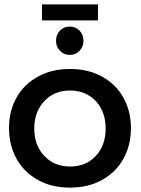

<svg xmlns="http://www.w3.org/2000/svg" viewBox="-20 -850 641 874"><path d="M443 -502C401 -525 353 -536 299 -536C244 -536 196 -525 154 -502C112 -479 79 -448 56 -407C33 -366 21 -320 21 -267C21 -214 33 -167 56 -126C79 -85 112 -53 154 -30C196 -7 244 4 299 4C353 4 401 -7 443 -30C485 -53 518 -85 541 -126C564 -167 576 -214 576 -267C576 -320 564 -366 541 -407C518 -448 485 -479 443 -502ZM182 -390C212 -422 251 -438 299 -438C346 -438 385 -422 416 -390C446 -357 461 -316 461 -265C461 -214 446 -172 416 -140C386 -108 347 -92 299 -92C251 -92 212 -108 182 -140C151 -172 136 -214 136 -265C136 -316 151 -357 182 -390ZM342 -711C330 -723 315 -729 297 -729C280 -729 265 -723 253 -711C241 -698 235 -683 235 -664C235 -646 241 -631 253 -619C265 -606 280 -600 297 -600C315 -600 330 -606 342 -619C354 -631 360 -646 360 -664C360 -683 354 -698 342 -711ZM171 -830V-757H426V-830Z"/></svg>

Font: Argentum Sans
Style: Regular
Weight: 400
Designer: Julieta Ulanovsky
Foundry: Julieta Ulanovsky
Version: Version 5.001;March 29, 2019;FontCreator 11.5.0.2425 64-bit